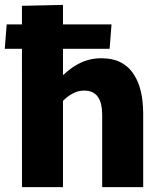

<svg xmlns="http://www.w3.org/2000/svg" viewBox="-41 -772 665 792"><path d="M49.7 0 49.5 -748 218.8 -751.8V-463.3H220.7Q243.8 -485.2 268 -500.3Q292.2 -515.5 319.1 -523.6Q346 -531.7 376.8 -531.7Q423.7 -531.7 454.7 -515.9Q485.7 -500.2 504.7 -474.1Q523.7 -448 533.5 -417.7Q543.3 -387.3 546.5 -357.3Q549.7 -327.3 549.7 -303.8V0H380.5V-298.2Q380.5 -321.7 376.4 -340.1Q372.3 -358.5 363.6 -371.3Q354.8 -384.2 340.7 -391.3Q326.5 -398.3 306.3 -398.3Q287.5 -398.3 271.1 -391.8Q254.7 -385.2 241.7 -375.8Q228.8 -366.3 218.8 -356V0ZM-21.3 -570.8 -13.5 -671.3H419L411.2 -570.8Z"/></svg>

Font: Murecho Thin
Style: Regular
Weight: 100
Designer: Neil Summerour
Foundry: Positype
Version: Version 1.010